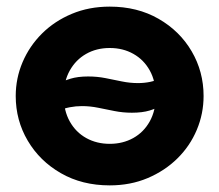

<svg xmlns="http://www.w3.org/2000/svg" viewBox="-20 -545 663 580"><path d="M311.5 15Q228 15 164 -21.8Q100 -58.5 63.8 -120Q27.5 -181.5 27.5 -255Q27.5 -308.5 48.2 -357.2Q69 -406 107 -443.8Q145 -481.5 197 -503.2Q249 -525 311.5 -525Q395 -525 459 -488.2Q523 -451.5 559 -390Q595 -328.5 595 -255Q595 -201.5 574.5 -152.8Q554 -104 516 -66.5Q478 -29 426 -7Q374 15 311.5 15ZM311.5 -110.5Q351 -110.5 382.5 -128Q414 -145.5 432.2 -178Q450.5 -210.5 450.5 -255Q450.5 -299.5 432.5 -332Q414.5 -364.5 383 -382.2Q351.5 -400 311.5 -400Q271.5 -400 240.2 -382.2Q209 -364.5 190.8 -332Q172.5 -299.5 172.5 -255Q172.5 -210.5 190.8 -178Q209 -145.5 240.5 -128Q272 -110.5 311.5 -110.5ZM378.5 -204.5Q351.5 -204.5 326.2 -209.5Q301 -214.5 276.5 -219.5Q252 -224.5 227.5 -224.5Q209 -224.5 190.8 -221Q172.5 -217.5 153.5 -209.5V-290Q170.5 -300.5 192.8 -307.2Q215 -314 246 -314Q273.5 -314 298.8 -309Q324 -304 348.2 -299Q372.5 -294 397 -294Q416 -294 434.2 -297.8Q452.5 -301.5 471 -309V-228.5Q454.5 -218 432.2 -211.2Q410 -204.5 378.5 -204.5Z"/></svg>

Font: Geologica Roman
Style: Bold
Weight: 700
Designer: Sindre Bremnes, Frode Helland
Foundry: Monokrom Skriftforlag AS
Version: Version 1.010;gftools[0.9.28]